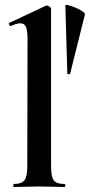

<svg xmlns="http://www.w3.org/2000/svg" viewBox="-20 -747 359 767"><path d="M35 0Q33 0 33 -6Q33 -12 35 -12Q66 -12 77.5 -26.5Q89 -41 89 -81L90 -589Q90 -623 84 -638.5Q78 -654 61 -654Q48 -654 23 -643Q20 -642 17 -648Q14 -654 16 -655L163 -724Q165 -725 167 -725Q172 -725 178 -720.5Q184 -716 184 -712V-81Q184 -41 195 -26.5Q206 -12 237 -12Q241 -12 241 -6Q241 0 237 0Q218 0 191.5 -1Q165 -2 136 -2Q107 -2 81 -1Q55 0 35 0ZM241 -725Q241 -729 253.5 -726Q266 -723 281.5 -716.5Q297 -710 309 -702Q321 -694 319 -688L260 -452Q259 -450 254 -450.5Q249 -451 249 -453Z"/></svg>

Font: Cormorant Garamond Light
Style: Bold
Weight: 700
Version: Version 4.001